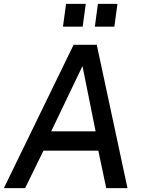

<svg xmlns="http://www.w3.org/2000/svg" viewBox="-34 -974 731 994"><path d="M96 0 191 -194H475L516 0H626L467 -742H347L-14 0ZM393 -632 461 -294H231ZM308 -954 292 -836H394L410 -954ZM473 -954 457 -836H558L574 -954Z"/></svg>

Font: Cheyenne Sans Medium
Style: Italic
Weight: 500
Italic angle: -8.13011°
Designer: The Public Sans project authors (U.S. Web Design System), Libre Franklin designed by Pablo Impallari and Rodrigo Fuenzal
Foundry: The Cheyenne Sans Project Authors
Version: Version 2.007